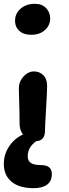

<svg xmlns="http://www.w3.org/2000/svg" viewBox="-23 -733 362 1011"><path d="M141.1 -549.8Q101.6 -549.8 78.9 -570.3Q56.2 -590.8 56.2 -623Q56.2 -662.1 85.7 -687.5Q115.2 -712.9 160.2 -712.9Q198.7 -712.9 220 -690.2Q241.2 -667.5 241.2 -636.2Q241.2 -599.6 213.6 -574.7Q186 -549.8 141.1 -549.8ZM154.8 257.8Q78.6 257.8 37.8 223.9Q-2.9 189.9 -2.9 129.9Q-2.9 80.1 24.9 38.1Q52.7 -3.9 98.1 -24.9Q80.1 -49.3 80.1 -80.1Q80.1 -138.7 78.1 -193.6Q76.2 -248.5 76.2 -268.1Q76.2 -303.2 100.8 -330.1Q125.5 -356.9 155.8 -356.9Q185.1 -356.9 204.8 -337.4Q224.6 -317.9 225.1 -282.2Q225.6 -259.8 219.7 -162.8Q213.9 -65.9 213.9 -43.9Q213.9 -18.6 201.9 -4.4Q189.9 9.8 168.9 9.8Q123 41 123 89.8Q123 112.8 138.7 124.5Q154.3 136.2 192.9 136.2Q250 136.2 250 183.1Q250 221.2 224.6 239.5Q199.2 257.8 154.8 257.8Z"/></svg>

Font: Shantell Sans Irregular
Style: Regular
Weight: 600
Designer: Stephen Nixon, Anya Danilova, Shantell Martin
Foundry: Arrow Type
Version: Version 1.006;[9816181b4]